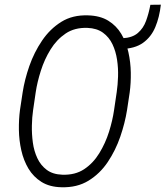

<svg xmlns="http://www.w3.org/2000/svg" viewBox="-20 -786 704 816"><path d="M619.1 -765.6 663.6 -766.1Q657.7 -712.9 640.1 -670.9Q622.6 -628.9 587.9 -604Q553.2 -579.1 494.6 -577.6L500.5 -623.5Q542.5 -625.5 565.9 -645.8Q589.4 -666 600.8 -697.5Q612.3 -729 619.1 -765.6ZM531.2 -393.1 520 -318.8Q511.2 -263.2 491.2 -205.1Q471.2 -147 438 -97.4Q404.8 -47.9 356.2 -18.1Q307.6 11.7 241.2 9.8Q190.9 8.8 156.2 -12.9Q121.6 -34.7 100.8 -69.6Q80.1 -104.5 70.6 -147Q61 -189.5 60.3 -233.9Q59.6 -278.3 64.9 -318.4L76.2 -393.1Q84.5 -447.3 104.7 -505.4Q125 -563.5 158.7 -613.3Q192.4 -663.1 240.5 -693.1Q288.6 -723.1 354.5 -720.7Q405.8 -719.2 440.2 -698Q474.6 -676.8 495.4 -642.1Q516.1 -607.4 525.6 -564.5Q535.2 -521.5 535.9 -477.3Q536.6 -433.1 531.2 -393.1ZM464.8 -318.4 476.1 -395Q480.5 -424.8 481.7 -460.7Q482.9 -496.6 477.5 -532.2Q472.2 -567.9 458 -597.9Q443.8 -627.9 417.7 -647Q391.6 -666 351.6 -667.5Q297.4 -669.4 259 -643.6Q220.7 -617.7 194.8 -575.7Q168.9 -533.7 153.6 -485.4Q138.2 -437 131.8 -394L120.6 -317.4Q116.2 -288.1 115.5 -252.2Q114.7 -216.3 119.6 -180.2Q124.5 -144 138.7 -113.8Q152.8 -83.5 178.5 -64.2Q204.1 -44.9 244.6 -43.5Q299.3 -41.5 337.6 -66.9Q376 -92.3 402.1 -135Q428.2 -177.7 443.4 -226.1Q458.5 -274.4 464.8 -318.4Z"/></svg>

Font: Roboto Condensed Light
Style: Italic
Weight: 300
Italic angle: -12°
Designer: Christian Robertson
Foundry: Google
Version: Version 3.0; 2020